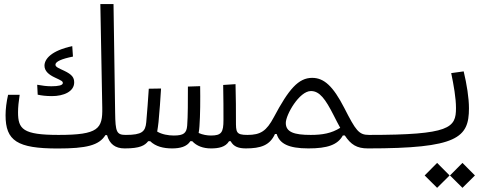

<svg xmlns="http://www.w3.org/2000/svg" viewBox="-20 -713 2384 925"><path d="M257.8 2.4C396.5 2.4 457.5 -12.7 487.8 -62H495.6C507.8 -19.5 534.7 2 580.1 2C603.5 2 621.1 -5.9 621.1 -34.2C621.1 -55.7 610.8 -63 585.9 -63C541 -63 536.1 -78.1 534.7 -169.9L526.9 -693.4H463.4L472.7 -194.3C474.6 -92.8 455.1 -63 262.2 -63C89.4 -63 66.9 -91.3 66.9 -172.4C66.9 -195.8 69.8 -224.6 74.7 -256.3H19C11.2 -223.1 6.8 -187 6.8 -157.7C6.8 -34.7 63 2.4 257.8 2.4ZM230.5 -250C286.1 -250 337.4 -271.5 337.4 -315.9C337.4 -339.4 327.1 -354 289.1 -372.1C263.2 -384.3 247.1 -390.1 247.1 -401.4C247.1 -416.5 277.8 -429.7 331.5 -440.4L328.1 -490.7C226.1 -468.8 194.3 -428.2 194.3 -396.5C194.3 -370.6 215.3 -353 244.6 -339.4C275.9 -324.7 282.7 -321.8 282.7 -313C282.7 -301.8 260.7 -297.4 227.5 -297.4C204.1 -297.4 184.1 -300.3 159.2 -304.7L161.6 -256.8C179.2 -252.9 201.7 -250 230.5 -250Z M809.1 2C847.2 2 879.9 -5.9 897 -32.7H906.2C927.7 -9.3 959.5 2 996.1 2C1032.7 2 1066.4 -3.9 1083.5 -32.7H1091.3C1106 -5.4 1130.4 2 1166 2C1189.5 2 1205.1 -4.9 1205.1 -34.2C1205.1 -52.2 1196.8 -63 1171.9 -63C1116.7 -63 1116.7 -76.2 1116.7 -131.8V-133.3C1116.7 -182.6 1116.7 -239.3 1114.7 -307.6L1055.2 -303.7C1056.6 -236.8 1056.6 -187.5 1056.6 -134.8C1056.6 -75.2 1046.9 -60.1 996.6 -60.1C978 -60.1 957 -63.5 937 -72.3C939 -83.5 940.4 -94.7 940.9 -105C944.8 -157.7 945.3 -232.9 944.3 -297.9L885.3 -295.9C885.3 -228 885.3 -152.8 881.8 -107.9C878.9 -71.8 865.2 -60.1 817.4 -60.1C791 -60.1 760.3 -65.4 737.3 -79.1C739.7 -92.3 741.7 -107.9 743.7 -125C749 -179.7 752.4 -229 755.9 -286.6L696.8 -285.6C692.9 -225.6 689.5 -180.7 684.6 -124C680.2 -79.1 664.6 -63 585.9 -63L581.1 2C654.8 2 677.7 -12.2 693.8 -32.7H703.6C730 -7.3 767.1 2 809.1 2Z M1163.1 2C1236.8 2 1279.8 -12.7 1304.7 -67.4H1313C1326.7 -22 1368.2 2 1465.8 2C1557.6 2 1606.9 -15.1 1631.8 -60.5H1641.1C1670.4 -16.1 1699.2 2 1752 2C1775.4 2 1788.1 -2.4 1788.1 -32.2C1788.1 -57.1 1779.3 -63 1757.8 -63C1708.5 -63 1694.3 -84 1638.7 -192.9C1584.5 -298.3 1541 -337.9 1483.9 -337.9C1418 -337.9 1371.1 -283.7 1299.3 -148.4C1263.7 -81.5 1235.4 -63 1171.9 -63C1149.9 -63 1143.1 -49.8 1143.1 -31.7C1143.1 -7.8 1148.9 2 1163.1 2ZM1619.1 -97.2C1577.1 -70.8 1533.2 -63 1477.1 -63C1397.5 -63 1356.9 -76.2 1356.9 -120.6C1356.9 -160.2 1421.9 -274.4 1478 -274.4C1520 -274.4 1547.9 -235.4 1587.4 -157.7C1599.1 -134.8 1609.4 -114.3 1619.1 -97.2Z M1752 2C2184.6 2 2239.3 -49.3 2239.3 -191.4C2239.3 -241.2 2229 -306.2 2213.9 -369.1L2153.8 -360.8C2166 -301.8 2176.8 -241.2 2176.8 -192.4C2176.8 -97.2 2148.9 -63 1757.8 -63C1747.1 -63 1739.3 -53.7 1739.3 -33.7C1739.3 -9.8 1742.7 2 1752 2ZM2085.9 191.9 2146 132.3 2085.9 71.8 2025.9 132.3ZM2208 191.9 2268.1 132.3 2208 71.8 2147.9 132.3Z"/></svg>

Font: Cascadia Mono NF Light
Style: Regular
Weight: 300
Monospace: yes
Designer: Aaron Bell
Foundry: Saja Typeworks
Version: Version 2404.023